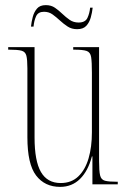

<svg xmlns="http://www.w3.org/2000/svg" viewBox="-20 -720 498 750"><path d="M215 10Q155 10 121 -34.5Q87 -79 87 -184V-453Q87 -487 83 -502.5Q79 -518 64 -522Q49 -526 16 -526H12V-536H115V-183Q115 -91 140 -48Q165 -5 217 -5Q259 -5 286 -31Q313 -57 326 -101.5Q339 -146 339 -203V-436Q339 -478 336 -497Q333 -516 318.5 -521Q304 -526 269 -526H266V-536H367V-91Q367 -52 371 -35Q375 -18 390 -14Q405 -10 438 -10H440V0H341V-109H339Q324 -52 292.5 -21Q261 10 215 10ZM281 -606Q260 -606 244 -616.5Q228 -627 214 -640Q200 -653 185.5 -663.5Q171 -674 152 -674Q129 -674 121 -656.5Q113 -639 111 -616H101Q103 -635 108 -654Q113 -673 124.5 -686.5Q136 -700 159 -700Q180 -700 195 -689.5Q210 -679 223.5 -666Q237 -653 252 -642.5Q267 -632 287 -632Q313 -632 321.5 -650Q330 -668 332 -690H342Q340 -671 334.5 -651.5Q329 -632 317 -619Q305 -606 281 -606Z"/></svg>

Font: Noto Serif Display ExtraCondensed Thin
Style: Regular
Weight: 100
Width: 2
Designer: Monotype Design Team
Foundry: Monotype Imaging Inc.
Version: Version 2.009